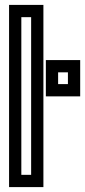

<svg xmlns="http://www.w3.org/2000/svg" viewBox="-20 -738 347 783"><path d="M157 0V-693V-718H132H42H17V-693V0V25H42H132H157V0ZM107 -25H67V-668H107V-25ZM307 -370V-468V-493H282H192H167V-468V-370V-345H192H282H307V-370ZM257 -395H217V-443H257V-395Z"/></svg>

Font: Gamestation DisplayOutline
Style: Regular
Weight: 400
Designer: Jonas Hecksher
Foundry: Jonas Hecksher, Playtypeª, e-types AS
Version: Version 1.003